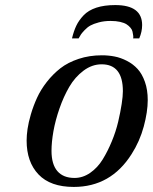

<svg xmlns="http://www.w3.org/2000/svg" viewBox="-20 -718 597 750"><path d="M535.2 -620.1Q535.2 -594.2 523.9 -567.9H500Q501.5 -572.8 500.2 -579.8Q499 -586.9 497.6 -594.5Q496.1 -602.1 489.7 -609.6Q483.4 -617.2 474.4 -623Q465.3 -628.9 449.2 -632.6Q433.1 -636.2 412.1 -636.2Q386.7 -636.2 366 -630.6Q345.2 -625 333.3 -618.4Q321.3 -611.8 310.3 -600.1Q299.3 -588.4 296.1 -583.3Q293 -578.1 287.1 -567.9H261.2Q268.1 -596.7 278.1 -617.7Q288.1 -638.7 306.6 -658.2Q325.2 -677.7 356.2 -688Q387.2 -698.2 430.2 -698.2Q535.2 -698.2 535.2 -620.1ZM84 -168.9Q84 -189 87.6 -214.4Q91.3 -239.7 100.8 -272.2Q110.4 -304.7 124.8 -336.2Q139.2 -367.7 162.8 -397.9Q186.5 -428.2 215.8 -451.2Q245.1 -474.1 287.1 -488Q329.1 -502 377.9 -502Q403.8 -502 427.7 -497.3Q451.7 -492.7 475.8 -480.2Q500 -467.8 517.6 -448.5Q535.2 -429.2 546.1 -398.2Q557.1 -367.2 557.1 -327.1Q557.1 -281.2 541.5 -223.6Q525.9 -166 494.1 -116.2Q413.1 12.2 268.1 12.2Q176.8 12.2 130.4 -36.6Q84 -85.4 84 -168.9ZM181.2 -128.9Q181.2 -76.2 204.1 -49.6Q227.1 -22.9 271 -22.9Q303.7 -22.9 332.5 -43Q361.3 -63 381.1 -95.2Q400.9 -127.4 416.7 -165.8Q432.6 -204.1 441.7 -242.7Q450.7 -281.2 455.3 -311.8Q460 -342.3 460 -361.8Q460 -466.8 377 -466.8Q339.4 -466.8 306.2 -441.9Q272.9 -417 250.7 -378.9Q228.5 -340.8 212.4 -294.4Q196.3 -248 188.7 -205.3Q181.2 -162.6 181.2 -128.9Z"/></svg>

Font: Linguistics Pro
Style: Italic
Weight: 400
Italic angle: -12°
Designer: Stefan Peev, Context Ltd
Foundry: Stefan Peev, Context Ltd
Version: Version 001.000